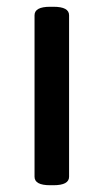

<svg xmlns="http://www.w3.org/2000/svg" viewBox="-20 -545 305 567"><path d="M82 -23V-500Q82 -525 128 -525H138Q184 -525 184 -500V-23Q184 2 138 2H128Q82 2 82 -23Z"/></svg>

Font: Asap-Medium
Style: Regular
Weight: 500
Designer: Pablo Cosgaya
Foundry: Omnibus-Type
Version: Version 2.000; ttfautohint (v1.8)